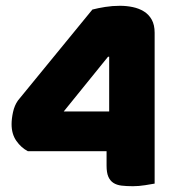

<svg xmlns="http://www.w3.org/2000/svg" viewBox="-20 -635 612 663"><path d="M299 -602Q318 -607 343 -611Q368 -615 394 -615Q417 -615 438.5 -610.5Q460 -606 477 -595.5Q494 -585 504 -567Q514 -549 514 -522V-1Q503 1 481 4.5Q459 8 439 8Q417 8 400 6Q383 4 371.5 -3.5Q360 -11 354 -25Q348 -39 348 -63V-113H76Q53 -125 36.5 -148.5Q20 -172 20 -206Q20 -225 25 -248Q30 -271 42 -288ZM357 -439H353L200 -250H357Z"/></svg>

Font: Baloo Tamma
Style: Regular
Weight: 400
Designer: Divya Kowshik and Ek Type
Foundry: Ek Type
Version: Version 1.007;PS 1.000;hotconv 1.0.88;makeotf.lib2.5.647800